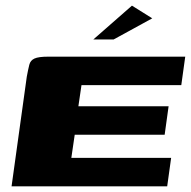

<svg xmlns="http://www.w3.org/2000/svg" viewBox="-20 -661 677 681"><path d="M21 0 75 -389Q80 -416 84 -431.5Q88 -447 102.5 -453.5Q117 -460 150 -460H637L623 -359H269L258 -284H578L564 -183H245L233 -101H587L573 0ZM311 -521 448 -641 520 -596 383 -521Z"/></svg>

Font: Genos ExtraBold
Style: Italic
Weight: 800
Italic angle: -8°
Version: Version 1.010